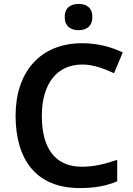

<svg xmlns="http://www.w3.org/2000/svg" viewBox="-20 -994 675 973"><path d="M379 -974C340 -974 308 -957 308 -908C308 -859 340 -841 379 -841C416 -841 448 -859 448 -908C448 -957 416 -974 379 -974ZM397 -667C453 -667 508 -646 558 -623L602 -728C541 -758 469 -775 397 -775C179 -775 59 -624 59 -408C59 -186 163 -41 383 -41C460 -41 515 -51 574 -75V-184C512 -163 456 -149 396 -149C257 -149 192 -245 192 -407C192 -568 267 -667 397 -667Z"/></svg>

Font: Noto Sans Tamil UI SemiBold
Style: Regular
Weight: 600
Designer: Jelle Bosma - Monotype Design Team
Foundry: Monotype Imaging Inc.
Version: Version 2.004